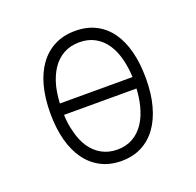

<svg xmlns="http://www.w3.org/2000/svg" viewBox="-105 -671 810 792"><g transform="rotate(-20 300.0 -275.0)"><path d="M300 10Q250 10 211 -10Q172 -30 145 -67Q118 -104 104 -156.5Q90 -209 90 -275Q90 -341 104 -394Q118 -446 145 -483Q172 -520 211.5 -540Q251 -560 302 -560Q353 -560 392 -540Q431 -520 457 -483.5Q483 -447 496.5 -395Q510 -343 510 -278V-274Q510 -209 496 -158Q482 -105 455 -67.5Q428 -30 389 -10Q350 10 300 10ZM141 -300H460Q458 -340 450 -374Q440 -417 420 -447Q400 -477 370.5 -493.5Q341 -510 302 -510Q263 -510 233 -493.5Q203 -477 182.5 -446.5Q162 -416 151 -373Q143 -339 141 -300ZM300 -40Q338 -40 367.5 -56.5Q397 -73 417.5 -103.5Q438 -134 449 -179Q457 -211 459 -250H141Q142 -211 151 -178Q161 -134 181.5 -103.5Q202 -73 232 -56.5Q262 -40 300 -40Z"/></g></svg>

Font: Maple Mono NL Thin
Style: Regular
Weight: 250
Monospace: yes
Designer: subframe7536
Version: Version 7.000